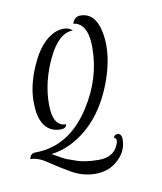

<svg xmlns="http://www.w3.org/2000/svg" viewBox="-129 -418 503 596"><g transform="rotate(-10 122.5 -120.0)"><path d="M-48 28Q59.2 28 127.2 -78.4Q183.2 -164.8 183.2 -262.4Q183.2 -325.6 152.8 -340.8Q145.6 -344.8 137.6 -344.8Q144.8 -366.4 163.2 -366.4Q209.6 -366.4 222.4 -306.4Q227.2 -284.8 227.2 -260.8Q227.2 -206.4 202.4 -141.6Q159.2 -31.2 76 16Q40.8 36.8 0.8 41.6Q3.2 42.4 19.6 52Q36 61.6 44 64.8Q52 68 68.8 73.6Q97.6 84.8 142.8 84.8Q188 84.8 203.2 51.2Q212 32.8 204 27.2Q202.4 26.4 200.8 26.4Q202.4 16 212.8 16Q226.4 16 226.4 35.2Q226.4 76.8 188.8 105.6Q163.2 125.6 124.8 125.6Q86.4 125.6 51.2 105.6Q16 85.6 -12.8 65.6Q-41.6 45.6 -66.4 45.6Q-63.2 28 -48 28ZM132.8 -324.8Q88 -324.8 54 -253.6Q20 -182.4 20 -112Q20 -41.6 61.6 -41.6Q60 -28.8 43.2 -28.8Q-11.2 -28.8 -23.2 -92.8Q-25.6 -110.4 -25.6 -128Q-25.6 -178.4 -0.8 -236Q32 -312.8 82.4 -331.2Q95.2 -335.2 104.8 -335.2Q122.4 -335.2 132.8 -324.8Z"/></g></svg>

Font: Rouge Script
Style: Regular
Weight: 400
Designer: Sabrina Mariela Lopez
Foundry: Typesenses
Version: Version 1.003